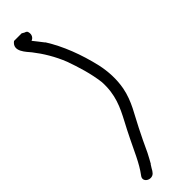

<svg xmlns="http://www.w3.org/2000/svg" viewBox="-309 -666 907 907"><g transform="rotate(-45 144.0 -213.0)"><path d="M29 204C6 233 53 259 75 235L82 226C86 219 91 210 99 198H100C107 185 116 170 126 150C143 113 163 71 181 36C209 -21 246 -74 260 -146C270 -200 267 -253 256 -304C234 -399 200 -488 154 -561H153C139 -580 126 -595 113 -612C126 -616 138 -631 131 -653C129 -657 127 -660 117 -663L105 -670H54C11 -638 60 -592 76 -572C109 -530 140 -479 162 -423C182 -367 202 -304 210 -239C215 -151 186 -93 155 -34C128 16 101 73 76 125C61 155 47 180 29 204Z"/></g></svg>

Font: Stray Cat
Style: BdExt
Weight: 700
Version: Version 1.0